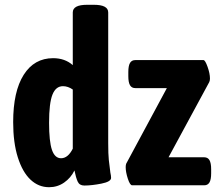

<svg xmlns="http://www.w3.org/2000/svg" viewBox="-20 -774 926 802"><path d="M35 -264Q35 -392 79 -461.5Q123 -531 202 -531Q251 -531 284 -502V-722Q284 -754 344 -754H372Q432 -754 432 -722V-176Q432 -130 434.5 -106Q437 -82 441 -53Q444 -40 444 -31Q444 -15 403.5 -7Q363 1 332 1Q312 1 304.5 -15.5Q297 -32 291 -62Q276 -31 248 -11.5Q220 8 185 8Q141 8 107.5 -23.5Q74 -55 54.5 -116.5Q35 -178 35 -264ZM284 -153V-400Q264 -414 243 -414Q213 -414 199 -378.5Q185 -343 185 -261Q185 -183 197 -148Q209 -113 235 -113Q264 -113 284 -153ZM505 -76Q505 -84 507 -90L677 -406H545Q530 -406 523 -418Q516 -430 516 -456V-473Q516 -499 523 -511Q530 -523 545 -523H830Q837 -523 847 -495Q857 -467 857 -446Q857 -437 854 -431L684 -117H833Q848 -117 855 -105Q862 -93 862 -67V-50Q862 -24 855 -12Q848 0 833 0H532Q523 0 514 -27.5Q505 -55 505 -76Z"/></svg>

Font: Asap Condensed
Style: Bold
Weight: 700
Designer: Pablo Cosgaya
Foundry: Omnibus-Type
Version: Version 1.010; ttfautohint (v1.8)